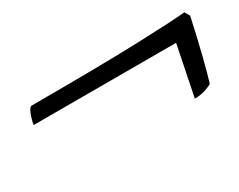

<svg xmlns="http://www.w3.org/2000/svg" viewBox="-45 -569 695 559"><g transform="rotate(-30 302.5 -289.5)"><path d="M489 -173 523 -341H44Q48 -363 54.5 -377.5Q61 -392 66 -393Q301 -393 427 -397.5Q553 -402 588 -406L598 -389Q583 -320 569.5 -266.5Q556 -213 548 -188Q539 -183 524 -178Q509 -173 489 -173Z"/></g></svg>

Font: Texturina
Style: Italic
Weight: 400
Italic angle: -11°
Designer: Guillermo Torres Carreño
Foundry: Omnibus-Type
Version: Version 1.002; ttfautohint (v1.8.3)